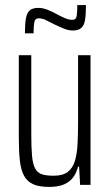

<svg xmlns="http://www.w3.org/2000/svg" viewBox="-20 -727 434 755"><path d="M173 8Q134 8 110.5 -2.5Q87 -13 74.5 -36Q62 -59 58 -96Q54 -133 54 -187V-510H103V-200Q103 -147 106 -114Q109 -81 118.5 -64Q128 -47 145.5 -41.5Q163 -36 191 -36Q227 -36 246.5 -51Q266 -66 274.5 -94Q283 -122 285 -161Q287 -200 287 -247V-510H336V0H295L291 -72H287Q281 -48 268 -30Q255 -12 232 -2Q209 8 173 8ZM78 -596Q78 -633 82 -655Q86 -677 97.5 -686.5Q109 -696 130 -696Q148 -696 166 -689Q184 -682 206 -670Q222 -661 237 -655Q252 -649 264 -649Q279 -649 281.5 -664Q284 -679 284 -707H318Q318 -671 314.5 -649Q311 -627 299.5 -617Q288 -607 267 -607Q250 -607 232.5 -614Q215 -621 194 -631Q175 -641 160.5 -648Q146 -655 132 -655Q118 -655 115 -640Q112 -625 112 -596Z"/></svg>

Font: Saira ExtraCondensed Light
Style: Regular
Weight: 300
Width: 2
Designer: Hector Gatti with collaboration of the Omnibus-Type team
Foundry: Omnibus-Type
Version: Version 1.101